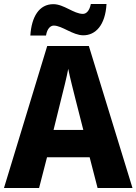

<svg xmlns="http://www.w3.org/2000/svg" viewBox="-20 -1014 688 968"><path d="M133 -835H212C218 -872 236 -885 251 -885C293 -885 347 -836 400 -836C461 -836 511 -886 517 -994H438C431 -959 415 -944 398 -944C352 -944 302 -993 249 -993C177 -993 139 -929 133 -835ZM472 -66H648L428 -782H218L0 -66H177L217 -221H432ZM360 -516 400 -359H250L289 -517C298 -553 317 -627 324 -667C332 -625 350 -557 360 -516Z"/></svg>

Font: Noto Sans Malayalam UI SemiCondensed ExtraBold
Style: Regular
Weight: 800
Width: 4
Designer: Jelle Bosma - Monotype Design Team
Foundry: Monotype Imaging Inc.
Version: Version 2.104